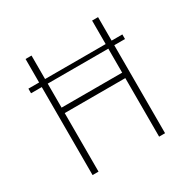

<svg xmlns="http://www.w3.org/2000/svg" viewBox="-153 -830 971 977"><g transform="rotate(-30 332.0 -341.0)"><path d="M608 -517H545V0H510V-344H154V0H119V-517H56V-544H119V-682H154V-544H510V-682H545V-544H608ZM510 -517H154V-376H510Z"/></g></svg>

Font: FiraGO UltraLight
Style: Regular
Weight: 200
Designer: bBox Type
Foundry: bBox Type GmbH
Version: Version 1.001